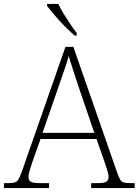

<svg xmlns="http://www.w3.org/2000/svg" viewBox="-23 -951 701 971"><path d="M-3 0V-25H18Q40 -25 51.5 -28.5Q63 -32 70 -43.5Q77 -55 86 -79L308 -714H348L571 -74Q579 -52 585.5 -41.5Q592 -31 603.5 -28Q615 -25 638 -25H658V0H438V-25H470Q505 -25 515.5 -32.5Q526 -40 526 -57Q526 -67 521 -84Q516 -101 510.5 -117.5Q505 -134 502 -143L465 -248H182L145 -144Q142 -135 136.5 -118.5Q131 -102 126 -84.5Q121 -67 121 -57Q121 -40 131.5 -32.5Q142 -25 178 -25H225V0ZM192 -279H454L380 -496Q366 -538 350 -586.5Q334 -635 324 -668Q320 -650 310.5 -621.5Q301 -593 290 -561.5Q279 -530 271 -506ZM355 -771Q333 -789 305 -817.5Q277 -846 252.5 -875Q228 -904 215 -921V-931H272Q282 -909 298.5 -882Q315 -855 332.5 -829Q350 -803 365 -784V-771Z"/></svg>

Font: Noto Serif Malayalam ExtraLight
Style: Regular
Weight: 200
Designer: Indian type Foundry, Jelle Bosma, Monotype Design Team
Foundry: Monotype Imaging Inc.
Version: Version 2.104; ttfautohint (v1.8.4.7-5d5b)